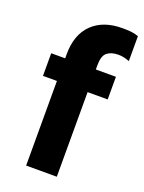

<svg xmlns="http://www.w3.org/2000/svg" viewBox="-138 -787 641 853"><g transform="rotate(20 183.0 -360.0)"><path d="M366 -592V-710Q347 -717 328.5 -718.5Q310 -720 290 -720Q199 -720 147.5 -669.5Q96 -619 96 -526V0H241V-526Q241 -572 260.5 -587.5Q280 -603 314 -603Q339 -603 366 -592ZM30 -507V-400H336V-507Z"/></g></svg>

Font: Hind Variable Light
Style: Regular
Weight: 300
Designer: Manushi Parikh, Satya Rajpurohit
Foundry: Indian Type Foundry
Version: Version 3.000